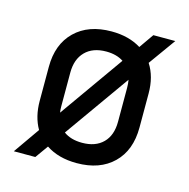

<svg xmlns="http://www.w3.org/2000/svg" viewBox="-95 -682 789 803"><g transform="rotate(15 300.0 -280.0)"><path d="M34 30 113 -83Q84 -133 84 -202V-349Q84 -447 142 -503.5Q200 -560 300 -560Q375 -560 428 -527L472 -590H567L483 -473Q516 -422 516 -349V-202Q516 -103 458 -46.5Q400 10 300 10Q221 10 167 -26L127 30ZM177 -202Q177 -188 179 -176L375 -453Q345 -473 300 -473Q242 -473 209.5 -440Q177 -407 177 -349ZM300 -78Q358 -78 390.5 -110.5Q423 -143 423 -202V-348Q423 -367 420 -383L220 -101Q251 -78 300 -78Z"/></g></svg>

Font: JetBrains Mono NL Medium
Style: Regular
Weight: 500
Monospace: yes
Designer: Philipp Nurullin, Konstantin Bulenkov
Foundry: JetBrains
Version: Version 2.305; ttfautohint (v1.8.4.7-5d5b)